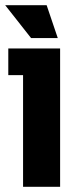

<svg xmlns="http://www.w3.org/2000/svg" viewBox="-20 -721 312 741"><path d="M69 0V-431H12V-534H212V0ZM100 -574 0 -701H160L203 -574Z"/></svg>

Font: Mozilla Headline ExtraLight
Style: Regular
Weight: 200
Designer: Studio DRAMA
Foundry: Studio DRAMA
Version: Version 1.000